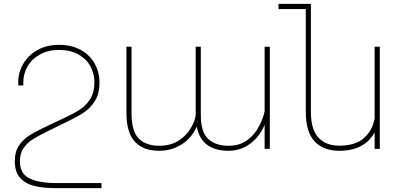

<svg xmlns="http://www.w3.org/2000/svg" viewBox="-20 -770 2073 993"><path d="M270.5 176.8H504.9V203.1H269.5Q206.1 203.1 159.9 192.4Q113.8 181.6 85.2 151.1Q56.6 120.6 56.6 63.5Q56.6 14.6 78.6 -17.8Q100.6 -50.3 134 -71Q167.5 -91.8 228 -120.1L267.6 -138.7L301.8 -154.8Q359.4 -181.6 392.1 -202.6Q424.8 -223.6 446.5 -257.8Q468.3 -292 468.3 -344.2Q468.3 -389.6 447.3 -427.7Q426.3 -465.8 384.8 -488.8Q343.3 -511.7 284.7 -511.7Q229 -511.7 187 -488.5Q145 -465.3 122.8 -427Q100.6 -388.7 100.6 -344.2V-328.1H74.2V-344.2Q74.2 -394.5 99.6 -439Q125 -483.4 172.9 -510.7Q220.7 -538.1 284.7 -538.1Q351.6 -538.1 399.2 -511Q446.8 -483.9 470.7 -439.5Q494.6 -395 494.6 -344.2Q494.6 -286.6 471.4 -248.8Q448.2 -210.9 413.8 -188.2Q379.4 -165.5 318.4 -136.2Q309.6 -131.8 299.1 -127Q288.6 -122.1 276.4 -115.7Q257.3 -106 234.4 -95.2Q180.2 -68.8 150.6 -50.3Q121.1 -31.7 102.1 -4.2Q83 23.4 83 63.5Q83 129.4 133.5 153.1Q184.1 176.8 270.5 176.8Z M1320.3 -118.2Q1342.3 -161.6 1348.6 -194.3V-528.3H1375.5V0H1348.6V-124.5Q1323.7 -64.9 1274.9 -27.6Q1226.1 9.8 1161.6 9.8Q1093.3 9.8 1051.8 -20.5Q1010.3 -50.8 997.6 -115.2Q982.4 -79.6 954.6 -51.3Q926.8 -22.9 887.9 -6.6Q849.1 9.8 803.2 9.8Q721.2 9.8 677.7 -36.9Q634.3 -83.5 633.8 -184.1V-528.3H660.2V-184.1Q660.2 -91.3 697.5 -53.7Q734.9 -16.1 803.2 -16.1Q861.8 -16.1 903.6 -42.5Q945.3 -68.8 968.8 -110.8Q990.2 -147.9 992.2 -176.8V-528.3H1018.6V-174.3Q1018.6 -87.4 1056.4 -51.8Q1094.2 -16.1 1163.1 -16.1Q1218.3 -16.1 1257.6 -44.2Q1296.9 -72.3 1320.3 -118.2Z M1944.3 -528.3V0H1917.5V-85.4Q1893.1 -40 1847.7 -15.1Q1802.2 9.8 1735.4 9.8Q1653.3 9.8 1607.7 -38.1Q1562 -85.9 1561.5 -190.4V-723.1H1420.4V-750H1587.9V-189.5Q1588.4 -98.6 1627.4 -57.6Q1666.5 -16.6 1734.4 -16.6Q1816.9 -16.6 1861.3 -55.2Q1905.8 -93.8 1917.5 -156.7V-528.3Z"/></svg>

Font: Mardoto Thin
Style: Regular
Weight: 250
Designer: Christian Robertson, Vahan Hovhannisyan
Foundry: Google
Version: Version 1.000